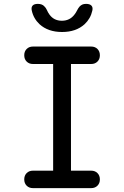

<svg xmlns="http://www.w3.org/2000/svg" viewBox="-20 -970 640 990"><path d="M346 -90H450Q470 -90 482.5 -77.5Q495 -65 495 -45Q495 -25 482.5 -12.5Q470 0 450 0H150Q130 0 117.5 -12.5Q105 -25 105 -45Q105 -65 117.5 -77.5Q130 -90 150 -90H254V-640H150Q130 -640 117.5 -652.5Q105 -665 105 -685Q105 -705 117.5 -717.5Q130 -730 150 -730H450Q470 -730 482.5 -717.5Q495 -705 495 -685Q495 -665 482.5 -652.5Q470 -640 450 -640H346ZM144 -915Q140 -932 148 -941Q156 -950 175 -950Q186 -950 194 -947Q202 -944 207 -939Q217 -930 222 -918Q227 -906 235 -895Q258 -863 299 -863Q340 -863 364 -895Q372 -905 377.5 -916.5Q383 -928 391 -937Q397 -943 404.5 -946.5Q412 -950 424 -950Q443 -950 451.5 -941Q460 -932 456 -915Q447 -874 416 -845Q372 -805 300 -805Q228 -805 184 -845Q153 -874 144 -915Z"/></svg>

Font: Maple Mono
Style: Regular
Weight: 400
Monospace: yes
Designer: subframe7536
Version: Version 7.300